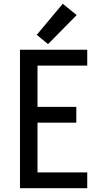

<svg xmlns="http://www.w3.org/2000/svg" viewBox="-20 -999 540 1019"><path d="M86 0H443V-84H179V-348H385V-432H179V-651H443V-735H86ZM235 -765 387 -919 313 -979 175 -814Z"/></svg>

Font: Iosevka SS08 Medium
Style: Regular
Weight: 500
Monospace: yes
Designer: Belleve Invis
Foundry: Belleve Invis
Version: Version 3.4.3; ttfautohint (v1.8.3)